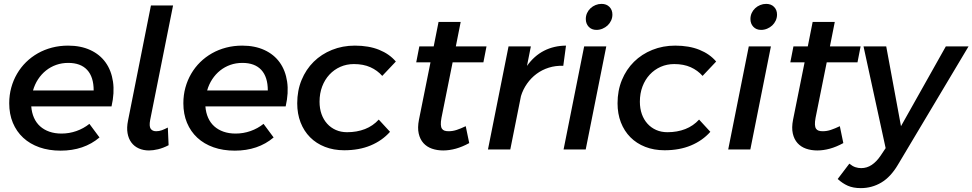

<svg xmlns="http://www.w3.org/2000/svg" viewBox="-20 -770 5009 989"><path d="M292.5 6Q232 6 183 -11.2Q134 -28.5 99.5 -60.5Q65 -92.5 46.2 -137.5Q27.5 -182.5 27.5 -238Q27.5 -280.5 38 -318.8Q48.5 -357 67.8 -390Q87 -423 114.2 -449.8Q141.5 -476.5 175 -495.5Q208.5 -514.5 248 -524.8Q287.5 -535 330.5 -535Q396 -535 445.2 -512.2Q494.5 -489.5 524 -448.2Q553.5 -407 562 -349.5Q570.5 -292 554.5 -222H141Q143.5 -189.5 155 -163.5Q166.5 -137.5 186.5 -119.5Q206.5 -101.5 234.2 -91.8Q262 -82 296.5 -82Q336.5 -82 373.5 -95Q410.5 -108 440.5 -132L492.5 -62Q452.5 -28 402.2 -11Q352 6 292.5 6ZM331.5 -446Q298.5 -446 269.5 -435.8Q240.5 -425.5 217 -406.8Q193.5 -388 176.2 -361.8Q159 -335.5 150 -304H462.5Q462.5 -373.5 429 -409.8Q395.5 -446 331.5 -446Z M757.5 -742H871.5L753.5 -152Q747.5 -119.5 756.2 -106.8Q765 -94 784.5 -94Q799.5 -94 813.8 -99.2Q828 -104.5 844.5 -113L848.5 -22Q820.5 -7.5 794.5 -1.2Q768.5 5 747.5 5Q718.5 5 695 -5.5Q671.5 -16 656.8 -35.8Q642 -55.5 637 -84Q632 -112.5 639.5 -149Z M1189.5 6Q1129 6 1080 -11.2Q1031 -28.5 996.5 -60.5Q962 -92.5 943.2 -137.5Q924.5 -182.5 924.5 -238Q924.5 -280.5 935 -318.8Q945.5 -357 964.8 -390Q984 -423 1011.2 -449.8Q1038.5 -476.5 1072 -495.5Q1105.5 -514.5 1145 -524.8Q1184.5 -535 1227.5 -535Q1293 -535 1342.2 -512.2Q1391.5 -489.5 1421 -448.2Q1450.5 -407 1459 -349.5Q1467.5 -292 1451.5 -222H1038Q1040.5 -189.5 1052 -163.5Q1063.5 -137.5 1083.5 -119.5Q1103.5 -101.5 1131.2 -91.8Q1159 -82 1193.5 -82Q1233.5 -82 1270.5 -95Q1307.5 -108 1337.5 -132L1389.5 -62Q1349.5 -28 1299.2 -11Q1249 6 1189.5 6ZM1228.5 -446Q1195.5 -446 1166.5 -435.8Q1137.5 -425.5 1114 -406.8Q1090.5 -388 1073.2 -361.8Q1056 -335.5 1047 -304H1359.5Q1359.5 -373.5 1326 -409.8Q1292.5 -446 1228.5 -446Z M1753 4Q1698.5 4 1653.8 -13.5Q1609 -31 1577.2 -63Q1545.5 -95 1528.2 -139.5Q1511 -184 1511 -238Q1511 -303.5 1533.5 -358Q1556 -412.5 1595.8 -451.8Q1635.5 -491 1690 -513Q1744.5 -535 1808 -535Q1879.5 -535 1932.8 -513.5Q1986 -492 2019 -453L1949 -379Q1924 -407.5 1887.8 -423.8Q1851.5 -440 1803 -440Q1765.5 -440 1733.2 -425.8Q1701 -411.5 1677 -385.8Q1653 -360 1639.5 -324.5Q1626 -289 1626 -246Q1626 -211 1636.2 -182.2Q1646.5 -153.5 1665.2 -132.8Q1684 -112 1710 -100.5Q1736 -89 1768 -89Q1818.5 -89 1860 -105.2Q1901.5 -121.5 1931 -154L1989 -91Q1948.5 -45.5 1889.2 -20.8Q1830 4 1753 4Z M2353 -657 2328 -531H2486L2470 -449H2311.5L2254 -163Q2250 -141.5 2250.8 -128Q2251.5 -114.5 2256.5 -107Q2261.5 -99.5 2270.2 -96.8Q2279 -94 2291 -94Q2312 -94 2333 -101Q2354 -108 2379 -120L2397 -33Q2361.5 -13.5 2327.8 -4.2Q2294 5 2263 5Q2231.5 5 2205 -4.2Q2178.5 -13.5 2161 -33Q2143.5 -52.5 2136.8 -82.2Q2130 -112 2138 -153L2197.5 -449H2124L2140 -531H2214L2239 -657Z M2714.5 -531 2694.5 -430.5Q2731.5 -482.5 2782.2 -508.5Q2833 -534.5 2895.5 -535L2881.5 -431Q2842 -432.5 2807 -421.5Q2772 -410.5 2743.8 -389.5Q2715.5 -368.5 2694.8 -339Q2674 -309.5 2663.5 -275L2608.5 0H2493.5L2599.5 -531Z M3103 -531 2997 0H2883L2989 -531ZM3078.5 -750Q3104 -750 3119.2 -734.5Q3134.5 -719 3134.5 -695Q3134.5 -678.5 3127.8 -664Q3121 -649.5 3109.8 -639Q3098.5 -628.5 3083.5 -622.2Q3068.5 -616 3052.5 -616Q3027.5 -616 3012.5 -632Q2997.5 -648 2997.5 -672Q2997.5 -688.5 3004 -702.8Q3010.5 -717 3021.8 -727.5Q3033 -738 3047.8 -744Q3062.5 -750 3078.5 -750Z M3403 4Q3348.5 4 3303.8 -13.5Q3259 -31 3227.2 -63Q3195.5 -95 3178.2 -139.5Q3161 -184 3161 -238Q3161 -303.5 3183.5 -358Q3206 -412.5 3245.8 -451.8Q3285.5 -491 3340 -513Q3394.5 -535 3458 -535Q3529.5 -535 3582.8 -513.5Q3636 -492 3669 -453L3599 -379Q3574 -407.5 3537.8 -423.8Q3501.5 -440 3453 -440Q3415.5 -440 3383.2 -425.8Q3351 -411.5 3327 -385.8Q3303 -360 3289.5 -324.5Q3276 -289 3276 -246Q3276 -211 3286.2 -182.2Q3296.5 -153.5 3315.2 -132.8Q3334 -112 3360 -100.5Q3386 -89 3418 -89Q3468.5 -89 3510 -105.2Q3551.5 -121.5 3581 -154L3639 -91Q3598.5 -45.5 3539.2 -20.8Q3480 4 3403 4Z M3951 -531 3845 0H3731L3837 -531ZM3926.5 -750Q3952 -750 3967.2 -734.5Q3982.5 -719 3982.5 -695Q3982.5 -678.5 3975.8 -664Q3969 -649.5 3957.8 -639Q3946.5 -628.5 3931.5 -622.2Q3916.5 -616 3900.5 -616Q3875.5 -616 3860.5 -632Q3845.5 -648 3845.5 -672Q3845.5 -688.5 3852 -702.8Q3858.5 -717 3869.8 -727.5Q3881 -738 3895.8 -744Q3910.5 -750 3926.5 -750Z M4280 -657 4255 -531H4413L4397 -449H4238.5L4181 -163Q4177 -141.5 4177.8 -128Q4178.5 -114.5 4183.5 -107Q4188.5 -99.5 4197.2 -96.8Q4206 -94 4218 -94Q4239 -94 4260 -101Q4281 -108 4306 -120L4324 -33Q4288.5 -13.5 4254.8 -4.2Q4221 5 4190 5Q4158.5 5 4132 -4.2Q4105.5 -13.5 4088 -33Q4070.5 -52.5 4063.8 -82.2Q4057 -112 4065 -153L4124.5 -449H4051L4067 -531H4141L4166 -657Z M4969 -531 4605 79Q4568 141.5 4519.8 170.2Q4471.5 199 4414 199Q4375 199 4347.2 186.8Q4319.5 174.5 4295 152L4355 73Q4371.5 86.5 4386.2 91.2Q4401 96 4416 96Q4445.5 96 4470.2 79.5Q4495 63 4516 32L4542 -7L4428 -531H4545L4621 -120L4852 -531Z"/></svg>

Font: Argentum Sans
Style: Italic
Weight: 400
Italic angle: -11.3099°
Designer: Julieta Ulanovsky, Owen Earl, Rasmus Andersson, Cristiano Sobral
Foundry: The Argentum Sans Project Authors
Version: Version 3.131; ttfautohint (v1.8.4.7-5d5b-dirty)